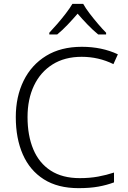

<svg xmlns="http://www.w3.org/2000/svg" viewBox="-20 -967 663 997"><path d="M404 -672Q316 -672 253 -632.5Q190 -593 156.5 -522.5Q123 -452 123 -359Q123 -263 153 -191.5Q183 -120 243.5 -81Q304 -42 394 -42Q446 -42 489.5 -50Q533 -58 572 -71V-20Q535 -6 491 2Q447 10 388 10Q280 10 207.5 -36Q135 -82 98.5 -165Q62 -248 62 -359Q62 -465 102.5 -547.5Q143 -630 219.5 -677Q296 -724 405 -724Q509 -724 592 -685L569 -634Q492 -672 404 -672ZM412 -947Q424 -925 445 -897.5Q466 -870 489 -843Q512 -816 531 -797V-788H490Q463 -810 435 -839Q407 -868 383 -896Q359 -868 331.5 -839Q304 -810 277 -788H236V-797Q255 -817 278 -843.5Q301 -870 322 -897.5Q343 -925 356 -947Z"/></svg>

Font: RS Noto Sans Light
Style: Regular
Weight: 300
Designer: Monotype Design Team
Foundry: Monotype Imaging Inc.
Version: Version 3.10